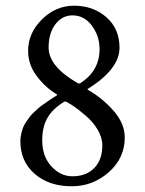

<svg xmlns="http://www.w3.org/2000/svg" viewBox="-20 -648 513 677"><path d="M235.4 -26.4Q284.2 -26.4 312.5 -55.7Q340.8 -85 340.8 -134.8Q340.8 -163.1 324.2 -190.9Q307.6 -218.8 282.2 -240.2Q256.8 -261.7 242.7 -271.5Q228.5 -281.2 215.8 -288.1Q211.9 -290 210 -290Q207 -290 206.1 -289.1Q165 -263.7 147 -231.9Q128.9 -200.2 128.9 -153.3Q128.9 -96.7 161.1 -61.5Q193.4 -26.4 235.4 -26.4ZM235.4 -593.8Q199.2 -593.8 175.3 -562.5Q151.4 -531.2 151.4 -480.5Q151.4 -414.1 252.9 -355.5Q256.8 -353.5 258.8 -353.5Q261.7 -353.5 264.6 -355.5Q331.1 -399.4 331.1 -474.6Q331.1 -520.5 304.2 -557.1Q277.3 -593.8 235.4 -593.8ZM241.2 -627.9Q308.6 -627.9 355 -587.4Q401.4 -546.9 401.4 -479.5Q401.4 -405.3 292 -335.9Q285.2 -334 292 -330.1Q342.8 -300.8 381.3 -256.3Q419.9 -211.9 419.9 -163.1Q419.9 -90.8 363.8 -41Q307.6 8.8 233.4 8.8Q152.3 8.8 102.1 -35.2Q51.8 -79.1 51.8 -150.4Q51.8 -163.1 54.7 -175.3Q57.6 -187.5 61 -197.3Q64.5 -207 72.3 -218.3Q80.1 -229.5 85.4 -236.8Q90.8 -244.1 101.6 -253.9Q112.3 -263.7 117.2 -268.1Q122.1 -272.5 134.8 -281.2Q147.5 -290 150.9 -292.5Q154.3 -294.9 166 -302.7L178.7 -310.5Q183.6 -313.5 178.7 -316.4Q140.6 -338.9 109.9 -379.4Q79.1 -419.9 79.1 -468.8Q79.1 -531.2 127.9 -579.6Q176.8 -627.9 241.2 -627.9Z"/></svg>

Font: Crimson Text
Style: Roman
Weight: 400
Version: Version 0.13